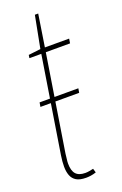

<svg xmlns="http://www.w3.org/2000/svg" viewBox="-135 -707 483 759"><g transform="rotate(-20 107.0 -327.5)"><path d="M15 -315 18 -333H181L178 -315ZM127 -14 132 3Q120 7 109.5 8.5Q99 10 90 10Q63 10 48.5 1Q34 -8 28 -24Q22 -40 22 -61Q22 -72 23 -83.5Q24 -95 26 -108L90 -511H40L42 -524L93 -530L119 -665H133L112 -530H214L211 -511H109L45 -108Q44 -96 42.5 -86Q41 -76 41 -67Q41 -37 53.5 -23Q66 -9 93 -9Q101 -9 109.5 -10.5Q118 -12 127 -14Z"/></g></svg>

Font: Georama
Style: Italic
Weight: 400
Width: 2
Italic angle: -9°
Designer: Jean-Baptiste Levee
Foundry: Production Type
Version: Version 1.000